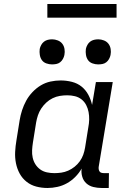

<svg xmlns="http://www.w3.org/2000/svg" viewBox="-20 -929 640 957"><path d="M217 8Q188 8 161 1Q134 -6 112.5 -23Q91 -40 78 -64Q65 -88 59.5 -115.5Q54 -143 55.5 -172Q57 -201 62 -230L78 -330Q82 -355 90 -379.5Q98 -404 110.5 -427Q123 -450 142 -470Q161 -490 183.5 -503.5Q206 -517 231.5 -522.5Q257 -528 282 -528Q311 -528 338.5 -521Q366 -514 386.5 -497.5Q407 -481 420 -457Q433 -433 439 -406L458 -520H542L472 -98Q471 -92 472 -85.5Q473 -79 476.5 -74Q480 -69 486.5 -67.5Q493 -66 500 -66H523L522 8H487Q465 8 445 3Q425 -2 410.5 -15Q396 -28 390 -48Q384 -68 387 -89Q374 -66 355 -47Q336 -28 313.5 -15.5Q291 -3 266 2.5Q241 8 217 8ZM251 -66Q268 -66 285.5 -68.5Q303 -71 320 -78.5Q337 -86 352 -98Q367 -110 378 -125.5Q389 -141 395 -158Q401 -175 404 -193L420 -293Q424 -313 424.5 -332.5Q425 -352 421.5 -370.5Q418 -389 409.5 -405.5Q401 -422 386.5 -433.5Q372 -445 353.5 -449.5Q335 -454 315 -454Q297 -454 278.5 -451Q260 -448 242.5 -439.5Q225 -431 210.5 -417.5Q196 -404 185.5 -388Q175 -372 169 -354Q163 -336 160 -318L144 -218Q141 -199 140 -180Q139 -161 143 -143Q147 -125 156.5 -110Q166 -95 180.5 -84.5Q195 -74 213.5 -70Q232 -66 251 -66ZM469 -608Q455 -608 441 -613Q427 -618 419 -629Q411 -640 408.5 -655Q406 -670 408 -685Q410 -695 415.5 -705Q421 -715 429.5 -721.5Q438 -728 448.5 -730.5Q459 -733 470 -733Q484 -733 498 -727.5Q512 -722 520.5 -711Q529 -700 531.5 -685Q534 -670 531 -655Q529 -645 523.5 -635Q518 -625 509.5 -618.5Q501 -612 490.5 -610Q480 -608 469 -608ZM239 -608Q225 -608 211 -613Q197 -618 189 -629Q181 -640 178.5 -655Q176 -670 178 -685Q180 -695 185.5 -705Q191 -715 199.5 -721.5Q208 -728 218.5 -730.5Q229 -733 240 -733Q254 -733 268 -727.5Q282 -722 290.5 -711Q299 -700 301.5 -685Q304 -670 301 -655Q299 -645 293.5 -635Q288 -625 279.5 -618.5Q271 -612 260.5 -610Q250 -608 239 -608ZM216 -841V-909H561V-841Z"/></svg>

Font: Iosevka Extended
Style: Italic
Weight: 400
Width: 7
Italic angle: -9°
Monospace: yes
Designer: Belleve Invis
Foundry: Belleve Invis
Version: Version 32.5.0; ttfautohint (v1.8.4)